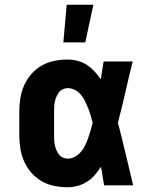

<svg xmlns="http://www.w3.org/2000/svg" viewBox="-20 -778 640 806"><path d="M264 8Q236 8 208 2.5Q180 -3 155.5 -17Q131 -31 112 -52.5Q93 -74 81.5 -100Q70 -126 65.5 -154Q61 -182 61 -210V-310Q61 -338 65.5 -366Q70 -394 81.5 -420Q93 -446 112 -467.5Q131 -489 155.5 -503Q180 -517 208 -522.5Q236 -528 264 -528Q285 -528 306 -522.5Q327 -517 344.5 -505.5Q362 -494 376.5 -478.5Q391 -463 403 -445Q406 -464 409 -482.5Q412 -501 415 -520H537Q521 -456 506.5 -391.5Q492 -327 475 -263Q492 -198 507.5 -132Q523 -66 539 0H417Q414 -20 410.5 -39.5Q407 -59 404 -78Q392 -60 378 -43.5Q364 -27 346 -15.5Q328 -4 307 2Q286 8 264 8ZM264 -112Q281 -112 295.5 -120.5Q310 -129 320.5 -141.5Q331 -154 338 -169Q345 -184 350.5 -199.5Q356 -215 360.5 -231Q365 -247 369 -263Q365 -278 360.5 -293.5Q356 -309 350 -324Q344 -339 337 -353.5Q330 -368 319.5 -380.5Q309 -393 294.5 -400.5Q280 -408 264 -408Q254 -408 244 -403.5Q234 -399 227.5 -390.5Q221 -382 217 -372.5Q213 -363 210.5 -352.5Q208 -342 207.5 -331.5Q207 -321 207 -310V-210Q207 -199 207.5 -188.5Q208 -178 210.5 -167.5Q213 -157 217 -147.5Q221 -138 227.5 -129.5Q234 -121 244 -116.5Q254 -112 264 -112ZM246 -600 260 -758H372L338 -600Z"/></svg>

Font: Iosevka Aile Heavy
Style: Regular
Weight: 900
Designer: Belleve Invis
Foundry: Belleve Invis
Version: Version 31.1.0; ttfautohint (v1.8.4)